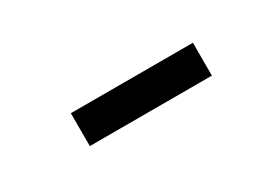

<svg xmlns="http://www.w3.org/2000/svg" viewBox="-8 -473 613 425"><g transform="rotate(-30 298.0 -260.0)"><path d="M150 -218V-302H462V-218Z"/></g></svg>

Font: Rilu
Style: Bold
Weight: 500
Designer: Alí Sinisterra
Foundry: Alí Sinisterra
Version: ""